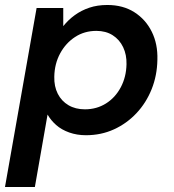

<svg xmlns="http://www.w3.org/2000/svg" viewBox="-36 -531 699 771"><path d="M-16 220 111 -499H218V-426Q238 -451 264 -470Q290 -489 322.5 -500Q355 -511 395 -511Q458 -511 503.5 -482Q549 -453 573.5 -403.5Q598 -354 596 -291Q595 -228 573 -173Q551 -118 512 -76.5Q473 -35 421.5 -11.5Q370 12 309 12Q273 12 242 1Q211 -10 189.5 -29Q168 -48 155 -71L104 220ZM305 -92Q352 -92 389.5 -115.5Q427 -139 449 -180.5Q471 -222 472 -273Q473 -311 458.5 -341.5Q444 -372 416.5 -389.5Q389 -407 351 -407Q303 -407 265.5 -382.5Q228 -358 205.5 -316.5Q183 -275 182 -223Q181 -184 196 -154.5Q211 -125 239 -108.5Q267 -92 305 -92Z"/></svg>

Font: DM Sans 20pt SemiBold
Style: Italic
Weight: 600
Italic angle: -10°
Version: Version 4.004;gftools[0.9.30]